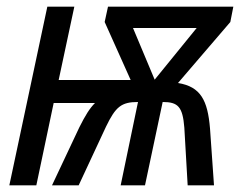

<svg xmlns="http://www.w3.org/2000/svg" viewBox="-20 -556 726 576"><path d="M8 0H89L141 -247H265C249 -231 236 -210 218 -174L136 0H216L298 -176C327 -236 344 -250 394 -250L342 0H415L468 -250C514 -250 528 -236 533 -173L543 0H622L610 -171C603 -255 582 -296 514 -307L671 -490L680 -536H304L294 -490L372 -316H156L203 -536H122ZM444 -317 379 -472H570Z"/></svg>

Font: Noto Sans Condensed
Style: Italic
Weight: 400
Width: 3
Italic angle: -12°
Designer: Monotype Design Team
Foundry: Monotype Imaging Inc.
Version: Version 2.013